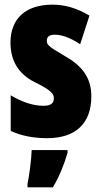

<svg xmlns="http://www.w3.org/2000/svg" viewBox="-20 -583 436 824"><path d="M372 -170C372 -255 326 -304 259 -342C188 -384 181 -390 181 -408C181 -426 192 -434 215 -434C253 -434 291 -415 324 -393L364 -516C311 -547 262 -563 205 -563C90 -563 25 -503 25 -400C25 -322 60 -265 128 -231C205 -193 211 -179 211 -161C211 -138 196 -129 166 -129C116 -129 66 -150 26 -174V-21C77 2 129 10 183 10C302 10 372 -51 372 -170ZM270 72V61H116C115 101 105 173 98 207V221H207C234 175 255 125 270 72Z"/></svg>

Font: Noto Sans Thai ExtCond Blk
Style: Regular
Weight: 900
Width: 2
Designer: Monotype Design Team
Foundry: Monotype Imaging Inc.
Version: Version 2.002